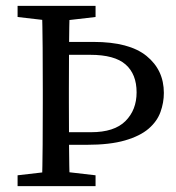

<svg xmlns="http://www.w3.org/2000/svg" viewBox="-20 -635 602 655"><path d="M161 -563 40 -577V-615H306V-577L185 -563ZM161 -51H185L306 -37V0H40V-37ZM126 -285V-330Q126 -401 125.5 -472.5Q125 -544 123 -615H218Q216 -544 215.5 -473Q215 -402 215 -332V-285Q215 -217 215.5 -143Q216 -69 218 0H123Q125 -69 125.5 -140.5Q126 -212 126 -285ZM539 -318Q539 -285 527.5 -253Q516 -221 487 -196Q458 -171 406.5 -156Q355 -141 276 -141H171V-184H291Q370 -184 408 -222Q446 -260 446 -320Q446 -382 408.5 -415Q371 -448 288 -448H171V-492H299Q421 -492 480 -444Q539 -396 539 -318Z"/></svg>

Font: Lisu Bosa Light
Style: Regular
Weight: 300
Designer: David Morse, Annie Olsen, Victor Gaultney, Frank Grießhammer (Latin)
Foundry: SIL International
Version: Version 2.000